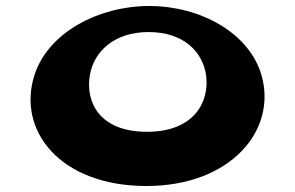

<svg xmlns="http://www.w3.org/2000/svg" viewBox="-20 -604 984 641"><path d="M95 -353C36 -169 180 17 469 17C750 17 906 -169 853 -353C812 -495 648 -584 478 -584C309 -584 140 -495 95 -353ZM280 -353C293 -430 359 -497 476 -497C594 -497 657 -430 668 -353C680 -265 629 -164 471 -164C310 -164 265 -265 280 -353Z"/></svg>

Font: Hussar Milosc
Style: Bold
Weight: 700
Foundry: Cannot Into Space Fonts
Version: Version 1.02